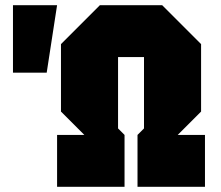

<svg xmlns="http://www.w3.org/2000/svg" viewBox="-20 -720 850 740"><path d="M30 -440V-700H200L160 -440ZM200 0V-200H305L215 -290V-550L365 -700H605L755 -550V-290L665 -200H770V0H510V-200L535 -225V-500H435V-225L460 -200V0Z"/></svg>

Font: Tektur Condensed Black
Style: Regular
Weight: 900
Width: 3
Designer: Adam Jagosz
Foundry: Adam Jagosz
Version: Version 1.005;gftools[0.9.30]